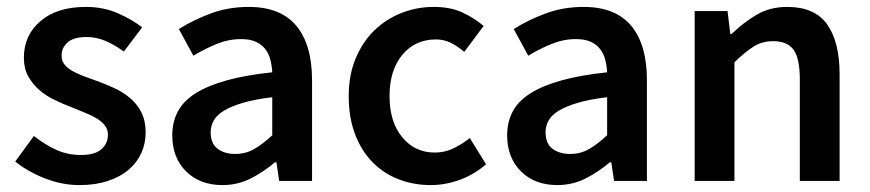

<svg xmlns="http://www.w3.org/2000/svg" viewBox="-20 -523 2515 555"><path d="M210 12Q159 12 109.5 -7.5Q60 -27 24 -56L78 -130Q111 -104 143.5 -89.5Q176 -75 214 -75Q254 -75 273 -91.5Q292 -108 292 -134Q292 -149 283 -160.5Q274 -172 259 -181Q244 -190 225 -197.5Q206 -205 187 -213Q163 -222 138 -234Q113 -246 93.5 -263Q74 -280 61.5 -302.5Q49 -325 49 -356Q49 -421 97 -462Q145 -503 228 -503Q279 -503 320 -485Q361 -467 391 -444L338 -374Q312 -393 285.5 -404.5Q259 -416 230 -416Q193 -416 175.5 -400.5Q158 -385 158 -362Q158 -347 166.5 -336.5Q175 -326 189 -318Q203 -310 221.5 -303Q240 -296 260 -289Q285 -280 310 -268.5Q335 -257 355.5 -240Q376 -223 388.5 -198.5Q401 -174 401 -140Q401 -108 388.5 -80.5Q376 -53 352 -32.5Q328 -12 292 0Q256 12 210 12Z M623 12Q558 12 518 -27.5Q478 -67 478 -132Q478 -171 494.5 -201.5Q511 -232 546.5 -254Q582 -276 636.5 -291Q691 -306 767 -314Q766 -333 761.5 -350.5Q757 -368 746.5 -381.5Q736 -395 719 -402.5Q702 -410 677 -410Q641 -410 606.5 -396Q572 -382 539 -362L497 -439Q538 -465 589 -484Q640 -503 699 -503Q791 -503 836.5 -448.5Q882 -394 882 -291V0H787L779 -54H775Q742 -26 704.5 -7Q667 12 623 12ZM660 -78Q690 -78 714.5 -92Q739 -106 767 -132V-242Q717 -236 683 -226Q649 -216 628 -203.5Q607 -191 598 -175Q589 -159 589 -141Q589 -108 609 -93Q629 -78 660 -78Z M1225 12Q1175 12 1131.5 -5Q1088 -22 1056 -55Q1024 -88 1006 -136Q988 -184 988 -245Q988 -306 1008 -354Q1028 -402 1062 -435Q1096 -468 1140.5 -485.5Q1185 -503 1234 -503Q1282 -503 1316.5 -487Q1351 -471 1378 -448L1322 -373Q1302 -390 1282.5 -399.5Q1263 -409 1240 -409Q1180 -409 1143 -364.5Q1106 -320 1106 -245Q1106 -171 1142.5 -126.5Q1179 -82 1237 -82Q1266 -82 1291.5 -94.5Q1317 -107 1338 -124L1385 -48Q1350 -18 1308.5 -3Q1267 12 1225 12Z M1591 12Q1526 12 1486 -27.5Q1446 -67 1446 -132Q1446 -171 1462.5 -201.5Q1479 -232 1514.5 -254Q1550 -276 1604.5 -291Q1659 -306 1735 -314Q1734 -333 1729.5 -350.5Q1725 -368 1714.5 -381.5Q1704 -395 1687 -402.5Q1670 -410 1645 -410Q1609 -410 1574.5 -396Q1540 -382 1507 -362L1465 -439Q1506 -465 1557 -484Q1608 -503 1667 -503Q1759 -503 1804.5 -448.5Q1850 -394 1850 -291V0H1755L1747 -54H1743Q1710 -26 1672.5 -7Q1635 12 1591 12ZM1628 -78Q1658 -78 1682.5 -92Q1707 -106 1735 -132V-242Q1685 -236 1651 -226Q1617 -216 1596 -203.5Q1575 -191 1566 -175Q1557 -159 1557 -141Q1557 -108 1577 -93Q1597 -78 1628 -78Z M1988 0V-491H2083L2091 -425H2095Q2128 -457 2166.5 -480Q2205 -503 2256 -503Q2335 -503 2371 -452.5Q2407 -402 2407 -308V0H2292V-293Q2292 -354 2274 -379Q2256 -404 2215 -404Q2183 -404 2158.5 -388.5Q2134 -373 2103 -343V0Z"/></svg>

Font: Giro Sans Semibold
Style: Regular
Weight: 600
Designer: Paul D. Hunt
Foundry: Adobe Systems Incorporated
Version: Version 1.000;PS 1.0;hotconv 1.0.88;makeotf.lib2.5.647800